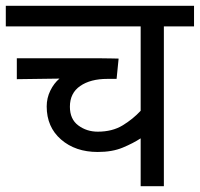

<svg xmlns="http://www.w3.org/2000/svg" viewBox="-20 -642 689 662"><path d="M649 -551H545V0H465V-165Q439 -148 403 -133Q367 -118 317 -118Q240 -118 190.5 -161Q141 -204 141 -275Q141 -304 153.5 -329.5Q166 -355 185 -371L38 -369V-441H331Q349 -441 367 -440.5Q385 -440 389 -440L382 -370H350Q292 -370 256.5 -345.5Q221 -321 221 -274Q221 -231 250 -209.5Q279 -188 317 -188Q367 -188 402.5 -209.5Q438 -231 465 -260V-551H0V-622H649Z"/></svg>

Font: Noto Sans Living
Style: Regular
Weight: 400
Designer: Monotype Design Team
Foundry: Monotype Imaging Inc.
Version: Version 2.013; ttfautohint (v1.8.4.7-5d5b)